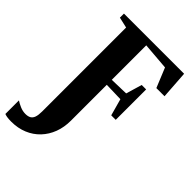

<svg xmlns="http://www.w3.org/2000/svg" viewBox="-342 -858 1223 1223"><g transform="rotate(45 270.0 -246.0)"><path d="M3 251.5Q-22 251.5 -36.8 248.8Q-51.5 246 -58 243V121Q-41.5 132 -17.2 142.5Q7 153 32 153Q54.5 153 68.8 145Q83 137 89.8 118Q96.5 99 96.5 66V-690L24 -706.5V-743H566L579 -553.5H505.5L451.5 -685.5L267.5 -700.5V-390L393.5 -393.5L425.5 -501.5H465.5V-227.5H425L393.5 -341.5L267.5 -345V-22Q267.5 37.5 248.8 87.2Q230 137 195 174Q160 211 111.2 231.2Q62.5 251.5 3 251.5Z"/></g></svg>

Font: Merriweather 96pt ExtraBold
Style: Regular
Weight: 800
Version: Version 2.100